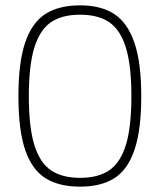

<svg xmlns="http://www.w3.org/2000/svg" viewBox="-20 -689 600 719"><path d="M49 -329Q49 -456 74.5 -530.5Q100 -605 150.5 -637Q201 -669 280 -669Q357 -669 407 -637Q457 -605 483 -530Q509 -455 509 -329Q509 -202 483.5 -127.5Q458 -53 408 -21.5Q358 10 280 10Q201 10 150.5 -21.5Q100 -53 74.5 -127Q49 -201 49 -329ZM472 -329Q472 -444 451.5 -510.5Q431 -577 389.5 -605.5Q348 -634 280 -634Q212 -634 170.5 -605.5Q129 -577 108.5 -510.5Q88 -444 88 -329Q88 -213 108.5 -146.5Q129 -80 170.5 -51.5Q212 -23 280 -23Q348 -23 389.5 -51.5Q431 -80 451.5 -146.5Q472 -213 472 -329Z"/></svg>

Font: Cairo ExtraLight
Style: Regular
Weight: 250
Designer: Mohamed Gaber, the designers of Titillium
Foundry: Kief Type Foundry
Version: Version 2.009; ttfautohint (v1.5.33-1714) -l 8 -r 50 -G 200 